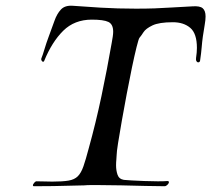

<svg xmlns="http://www.w3.org/2000/svg" viewBox="-20 -658 732 665"><path d="M97 -13Q94 -13 94 -16Q94 -20 99 -25.5Q104 -31 108 -30Q123 -30 136.5 -29.5Q150 -29 161 -29Q197 -29 217.5 -32.5Q238 -36 249.5 -47.5Q261 -59 269 -82Q277 -105 287 -143Q312 -233 331.5 -325.5Q351 -418 367 -510Q369 -521 370.5 -531Q372 -541 372 -548Q372 -574 355.5 -582Q339 -590 298 -590Q238 -590 199 -551.5Q160 -513 133 -447Q132 -444 129 -444Q127 -444 124.5 -447.5Q122 -451 123 -455Q128 -467 134 -487.5Q140 -508 149 -532Q160 -561 168.5 -585.5Q177 -610 191 -625Q205 -640 232 -638Q270 -635 328.5 -631.5Q387 -628 451 -628Q487 -628 515.5 -629Q544 -630 574 -632Q604 -634 646 -636Q672 -638 682 -629.5Q692 -621 692 -601Q692 -589 689 -572Q685 -549 682.5 -531Q680 -513 678.5 -494Q677 -475 673 -448Q672 -442 666 -442Q663 -442 660.5 -446Q658 -450 659 -457Q662 -477 662 -492Q662 -542 639 -561.5Q616 -581 579 -581Q531 -581 508 -570Q485 -559 477 -546.5Q469 -534 463 -527Q460 -523 453 -495Q446 -467 437 -424Q428 -381 419 -333Q410 -285 402 -240Q394 -195 389 -163Q384 -131 384 -121Q384 -115 383 -105.5Q382 -96 382 -85Q382 -68 387 -53Q392 -38 409 -35Q417 -34 436.5 -33Q456 -32 480.5 -31Q505 -30 527 -30Q549 -30 560 -31Q565 -31 565 -27Q565 -23 560 -18Q555 -13 550 -13Q524 -13 484 -14Q444 -15 400.5 -16Q357 -17 320 -17Q307 -17 294.5 -17Q282 -17 272 -16Q258 -16 229 -15Q200 -14 165 -13.5Q130 -13 98 -13Z"/></svg>

Font: Kings
Style: Regular
Weight: 400
Designer: Robert E. Leuschke
Foundry: Robert E. Leuschke
Version: Version 1.010; ttfautohint (v1.8.3)